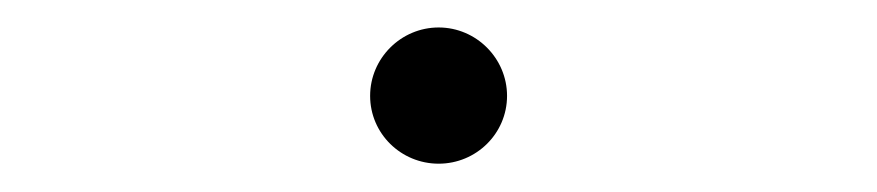

<svg xmlns="http://www.w3.org/2000/svg" viewBox="-20 -107 626 137"><path d="M293 9.8C319.8 9.8 341.8 -11.7 341.8 -38.6C341.8 -65.4 319.8 -87.4 293 -87.4C266.1 -87.4 244.1 -65.4 244.1 -38.6C244.1 -11.7 266.1 9.8 293 9.8Z"/></svg>

Font: Cascadia Mono PL ExtraLight
Style: Regular
Weight: 200
Monospace: yes
Designer: Aaron Bell
Foundry: Saja Typeworks
Version: Version 2404.023